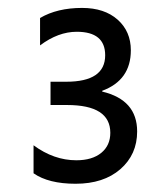

<svg xmlns="http://www.w3.org/2000/svg" viewBox="-20 -876 406 475"><path d="M63 -447.3V-516.6Q113.3 -479.5 168.9 -479.5Q208 -479.5 230.5 -497.8Q252.9 -516.1 252.9 -547.4Q252.9 -616.2 146 -616.2H105V-673.8H144Q240.2 -673.8 240.2 -739.3Q240.2 -797.4 169.9 -797.4Q124 -797.4 79.1 -763.7V-831.5Q121.6 -856.4 183.1 -856.4Q238.3 -856.4 271 -827.4Q303.7 -798.3 303.7 -751.5Q303.7 -677.7 232.9 -651.4V-649.4Q319.3 -628.9 319.3 -550.8Q319.3 -493.7 277.8 -457.5Q236.3 -421.4 167 -421.4Q100.1 -421.4 63 -447.3Z"/></svg>

Font: Segoe UI Historic
Style: Regular
Weight: 400
Foundry: Microsoft Corporation
Version: Version 1.03